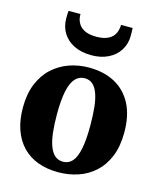

<svg xmlns="http://www.w3.org/2000/svg" viewBox="-121 -903 835 1001"><g transform="rotate(15 296.0 -402.5)"><path d="M24 -267.5Q24 -342 46.8 -396.8Q69.5 -451.5 108.8 -487.2Q148 -523 198.2 -540.5Q248.5 -558 304 -558Q386 -558 445.2 -525.5Q504.5 -493 536.5 -431Q568.5 -369 568.5 -279Q568.5 -203 546 -148.2Q523.5 -93.5 484.2 -58Q445 -22.5 394.5 -5.8Q344 11 288 11Q227.5 11 178.8 -7Q130 -25 95.5 -60.5Q61 -96 42.5 -148.2Q24 -200.5 24 -267.5ZM298.5 -48.5Q329 -48.5 348.8 -71.2Q368.5 -94 378.2 -142Q388 -190 388 -265.5Q388 -321.5 383.5 -364.8Q379 -408 368.2 -437.8Q357.5 -467.5 340 -483Q322.5 -498.5 297 -498.5Q266.5 -498.5 245.8 -475.8Q225 -453 214.8 -405Q204.5 -357 204.5 -281Q204.5 -224.5 209.5 -181.2Q214.5 -138 225.8 -108.5Q237 -79 254.8 -63.8Q272.5 -48.5 298.5 -48.5ZM297.5 -623Q244 -623 204.5 -642.2Q165 -661.5 143.5 -695.8Q122 -730 122 -774.5Q122 -785 122.2 -796.8Q122.5 -808.5 124 -816H188Q188 -811 188.2 -805.8Q188.5 -800.5 189.5 -794.5Q193 -775 205 -758.5Q217 -742 239.8 -732.5Q262.5 -723 297.5 -723Q332.5 -723 355 -732.5Q377.5 -742 389.5 -758.2Q401.5 -774.5 404.5 -794.5Q406 -800 406.5 -805.5Q407 -811 406.5 -816H469.5Q469.5 -808.5 470 -797Q470.5 -785.5 470.5 -775Q470.5 -730.5 448.8 -696Q427 -661.5 388 -642.2Q349 -623 297.5 -623Z"/></g></svg>

Font: Merriweather 48pt Black
Style: Regular
Weight: 900
Version: Version 2.100